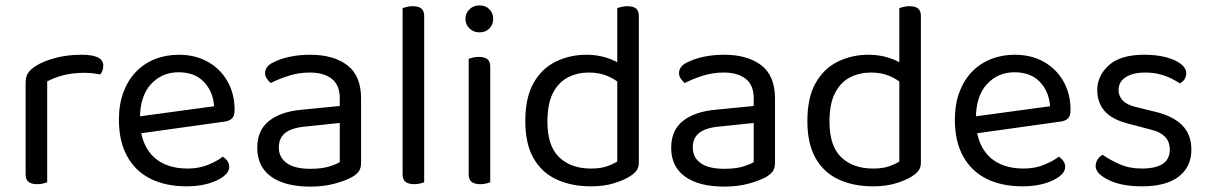

<svg xmlns="http://www.w3.org/2000/svg" viewBox="-20 -678 4484 712"><path d="M155 -376V-218H75V-370Q75 -393 83.5 -406.5Q92 -420 112 -433Q138 -450 183 -462.5Q228 -475 283 -475Q363 -475 363 -435Q363 -425 360 -416.5Q357 -408 352 -402Q342 -404 326 -406Q310 -408 294 -408Q248 -408 213 -398.5Q178 -389 155 -376ZM75 -264 155 -252V-2Q150 0 140 2.5Q130 5 118 5Q97 5 86 -3.5Q75 -12 75 -31Z M476 -180 472 -243 774 -284Q770 -339 736 -374.5Q702 -410 642 -410Q580 -410 539.5 -365.5Q499 -321 499 -238V-216Q506 -136 551.5 -94.5Q597 -53 676 -53Q718 -53 752 -67Q786 -81 806 -97Q817 -90 823.5 -80.5Q830 -71 830 -59Q830 -40 808.5 -23.5Q787 -7 751.5 3Q716 13 672 13Q595 13 538.5 -15Q482 -43 451.5 -98.5Q421 -154 421 -234Q421 -291 437.5 -335.5Q454 -380 483.5 -411Q513 -442 554 -458.5Q595 -475 643 -475Q704 -475 750.5 -449Q797 -423 823.5 -376.5Q850 -330 850 -270Q850 -248 840 -238.5Q830 -229 812 -227Z M1131 -52Q1173 -52 1200.5 -60.5Q1228 -69 1240 -77V-222L1116 -209Q1064 -205 1039 -186Q1014 -167 1014 -131Q1014 -94 1043.5 -73Q1073 -52 1131 -52ZM1130 -475Q1217 -475 1268 -436Q1319 -397 1319 -313V-76Q1319 -54 1310.5 -42.5Q1302 -31 1285 -21Q1261 -8 1221 3Q1181 14 1131 14Q1037 14 985.5 -23Q934 -60 934 -130Q934 -195 977.5 -229.5Q1021 -264 1098 -271L1240 -285V-313Q1240 -363 1210 -386Q1180 -409 1129 -409Q1088 -409 1050.5 -397Q1013 -385 984 -370Q976 -377 969.5 -386.5Q963 -396 963 -406Q963 -432 992 -446Q1019 -460 1054.5 -467.5Q1090 -475 1130 -475Z M1473 -264 1553 -252V-2Q1548 0 1538 2.5Q1528 5 1516 5Q1495 5 1484 -3.5Q1473 -12 1473 -31ZM1553 -214 1473 -225V-648Q1478 -650 1488.5 -652.5Q1499 -655 1510 -655Q1532 -655 1542.5 -646.5Q1553 -638 1553 -619Z M1706 -608Q1706 -629 1721 -643.5Q1736 -658 1758 -658Q1781 -658 1795 -643.5Q1809 -629 1809 -608Q1809 -587 1795 -572.5Q1781 -558 1758 -558Q1736 -558 1721 -572.5Q1706 -587 1706 -608ZM1718 -264H1798V-2Q1793 0 1783 2.5Q1773 5 1761 5Q1740 5 1729 -3.5Q1718 -12 1718 -31ZM1798 -225H1718V-460Q1723 -462 1733.5 -464.5Q1744 -467 1756 -467Q1777 -467 1787.5 -458.5Q1798 -450 1798 -430Z M2269 -79V-415L2349 -416V-76Q2349 -57 2340.5 -45.5Q2332 -34 2314 -23Q2294 -10 2257 1.5Q2220 13 2172 13Q2100 13 2045 -12Q1990 -37 1959 -90.5Q1928 -144 1928 -229Q1928 -316 1958.5 -370Q1989 -424 2041 -449.5Q2093 -475 2155 -475Q2194 -475 2229 -464Q2264 -453 2284 -437V-363Q2265 -382 2234.5 -395.5Q2204 -409 2163 -409Q2122 -409 2087 -391.5Q2052 -374 2031 -334Q2010 -294 2010 -227Q2010 -136 2054 -94.5Q2098 -53 2171 -53Q2206 -53 2228.5 -60.5Q2251 -68 2269 -79ZM2349 -396 2269 -395V-648Q2274 -650 2284.5 -652.5Q2295 -655 2306 -655Q2328 -655 2338.5 -646.5Q2349 -638 2349 -619Z M2666 -52Q2708 -52 2735.5 -60.5Q2763 -69 2775 -77V-222L2651 -209Q2599 -205 2574 -186Q2549 -167 2549 -131Q2549 -94 2578.5 -73Q2608 -52 2666 -52ZM2665 -475Q2752 -475 2803 -436Q2854 -397 2854 -313V-76Q2854 -54 2845.5 -42.5Q2837 -31 2820 -21Q2796 -8 2756 3Q2716 14 2666 14Q2572 14 2520.5 -23Q2469 -60 2469 -130Q2469 -195 2512.5 -229.5Q2556 -264 2633 -271L2775 -285V-313Q2775 -363 2745 -386Q2715 -409 2664 -409Q2623 -409 2585.5 -397Q2548 -385 2519 -370Q2511 -377 2504.5 -386.5Q2498 -396 2498 -406Q2498 -432 2527 -446Q2554 -460 2589.5 -467.5Q2625 -475 2665 -475Z M3315 -79V-415L3395 -416V-76Q3395 -57 3386.5 -45.5Q3378 -34 3360 -23Q3340 -10 3303 1.5Q3266 13 3218 13Q3146 13 3091 -12Q3036 -37 3005 -90.5Q2974 -144 2974 -229Q2974 -316 3004.5 -370Q3035 -424 3087 -449.5Q3139 -475 3201 -475Q3240 -475 3275 -464Q3310 -453 3330 -437V-363Q3311 -382 3280.5 -395.5Q3250 -409 3209 -409Q3168 -409 3133 -391.5Q3098 -374 3077 -334Q3056 -294 3056 -227Q3056 -136 3100 -94.5Q3144 -53 3217 -53Q3252 -53 3274.5 -60.5Q3297 -68 3315 -79ZM3395 -396 3315 -395V-648Q3320 -650 3330.5 -652.5Q3341 -655 3352 -655Q3374 -655 3384.5 -646.5Q3395 -638 3395 -619Z M3576 -180 3572 -243 3874 -284Q3870 -339 3836 -374.5Q3802 -410 3742 -410Q3680 -410 3639.5 -365.5Q3599 -321 3599 -238V-216Q3606 -136 3651.5 -94.5Q3697 -53 3776 -53Q3818 -53 3852 -67Q3886 -81 3906 -97Q3917 -90 3923.5 -80.5Q3930 -71 3930 -59Q3930 -40 3908.5 -23.5Q3887 -7 3851.5 3Q3816 13 3772 13Q3695 13 3638.5 -15Q3582 -43 3551.5 -98.5Q3521 -154 3521 -234Q3521 -291 3537.5 -335.5Q3554 -380 3583.5 -411Q3613 -442 3654 -458.5Q3695 -475 3743 -475Q3804 -475 3850.5 -449Q3897 -423 3923.5 -376.5Q3950 -330 3950 -270Q3950 -248 3940 -238.5Q3930 -229 3912 -227Z M4398 -123Q4398 -59 4351 -23Q4304 13 4215 13Q4139 13 4091 -10.5Q4043 -34 4043 -62Q4043 -74 4049.5 -85.5Q4056 -97 4069 -104Q4096 -85 4132 -69Q4168 -53 4214 -53Q4318 -53 4318 -123Q4318 -152 4300.5 -170.5Q4283 -189 4249 -197L4166 -219Q4105 -234 4077 -265.5Q4049 -297 4049 -344Q4049 -397 4092 -436Q4135 -475 4223 -475Q4270 -475 4305 -465.5Q4340 -456 4359.5 -440.5Q4379 -425 4379 -407Q4379 -394 4372.5 -384Q4366 -374 4355 -369Q4343 -377 4324.5 -386.5Q4306 -396 4281 -402.5Q4256 -409 4226 -409Q4182 -409 4155 -392Q4128 -375 4128 -344Q4128 -322 4143.5 -305.5Q4159 -289 4193 -281L4262 -264Q4330 -248 4364 -213.5Q4398 -179 4398 -123Z"/></svg>

Font: Baloo Tamma 2
Style: Regular
Weight: 400
Designer: Divya Kowshik, Shuchita Grover and Ek Type
Foundry: Ek Type
Version: Version 1.700